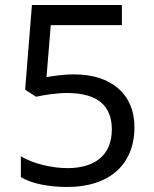

<svg xmlns="http://www.w3.org/2000/svg" viewBox="-20 -734 612 764"><path d="M275 -438C228 -438 188 -431 165 -427L182 -634H465V-714H107L80 -377L124 -349C153 -356 208 -364 246 -364C370 -364 425 -312 425 -219C425 -114 354 -65 249 -65C186 -65 111 -83 63 -112V-29C107 -3 174 10 248 10C416 10 515 -80 515 -228C515 -361 421 -438 275 -438Z"/></svg>

Font: Noto Sans Hebrew Droid Medium
Style: Regular
Weight: 500
Designer: Monotype Design Team
Foundry: Monotype Imaging Inc.
Version: Version 1.100